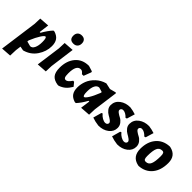

<svg xmlns="http://www.w3.org/2000/svg" viewBox="53 -1563 2619 2619"><g transform="rotate(45 1363.0 -253.0)"><path d="M221 -472 202 -327H217Q268 -417 321 -474H341Q403 -454 430 -414Q457 -374 457 -309Q457 -205 395 -113Q333 -21 221 10H215L158 -1L148 76L144 185L-1 195L74 -354L78 -462ZM302 -340Q285 -340 251 -288Q217 -236 177 -141L174 -117L246 -98Q283 -98 304 -141.5Q325 -185 325 -255Q325 -340 302 -340Z M644 -701Q680 -701 700 -680.5Q720 -660 720 -623Q720 -584 698 -561.5Q676 -539 638 -539Q561 -539 561 -617Q561 -656 583 -678.5Q605 -701 644 -701ZM693 -472 645 -114 641 -6 496 4 545 -354 549 -462Z M1004 -476 1085 -451 1089 -436 1048 -328 1017 -327Q998 -350 986 -357.5Q974 -365 959 -365Q876 -365 876 -204Q876 -153 885 -133.5Q894 -114 917 -114Q951 -114 995 -180L1014 -179L1058 -125Q1025 -70 989.5 -39.5Q954 -9 902 9H882Q806 -3 772 -45.5Q738 -88 738 -175Q738 -309 809 -392.5Q880 -476 1004 -476Z M1338 -474H1344L1430 -455L1518 -478L1528 -471L1480 -114L1476 -6L1332 4L1351 -135H1337Q1291 -50 1236 10H1216Q1152 -10 1125.5 -50.5Q1099 -91 1099 -155Q1099 -221 1123.5 -283.5Q1148 -346 1204 -399Q1260 -452 1338 -474ZM1232 -211Q1232 -128 1256 -128Q1273 -128 1306 -179.5Q1339 -231 1377 -327L1380 -346L1314 -366Q1275 -366 1253.5 -324Q1232 -282 1232 -211Z M1804 -475Q1860 -468 1913 -450L1878 -334L1858 -327Q1808 -380 1761 -380Q1744 -380 1733 -369.5Q1722 -359 1722 -344Q1722 -326 1746.5 -308Q1771 -290 1801 -275Q1831 -260 1855.5 -228Q1880 -196 1880 -154Q1880 -83 1820 -36.5Q1760 10 1670 10Q1602 2 1544 -19L1578 -141L1594 -149Q1619 -118 1651 -100Q1683 -82 1709 -82Q1729 -82 1740 -93Q1751 -104 1751 -118Q1751 -136 1725.5 -155Q1700 -174 1670 -190Q1640 -206 1615 -237.5Q1590 -269 1591 -308Q1592 -384 1654.5 -430Q1717 -476 1804 -475Z M2166 -475Q2222 -468 2275 -450L2240 -334L2220 -327Q2170 -380 2123 -380Q2106 -380 2095 -369.5Q2084 -359 2084 -344Q2084 -326 2108.5 -308Q2133 -290 2163 -275Q2193 -260 2217.5 -228Q2242 -196 2242 -154Q2242 -83 2182 -36.5Q2122 10 2032 10Q1964 2 1906 -19L1940 -141L1956 -149Q1981 -118 2013 -100Q2045 -82 2071 -82Q2091 -82 2102 -93Q2113 -104 2113 -118Q2113 -136 2087.5 -155Q2062 -174 2032 -190Q2002 -206 1977 -237.5Q1952 -269 1953 -308Q1954 -384 2016.5 -430Q2079 -476 2166 -475Z M2557 -478 2571 -477Q2707 -448 2707 -305Q2707 -164 2638 -80.5Q2569 3 2449 11L2435 9Q2298 -21 2298 -172Q2298 -306 2367.5 -388.5Q2437 -471 2557 -478ZM2529 -366Q2476 -366 2455.5 -319Q2435 -272 2435 -169Q2435 -130 2444 -114Q2453 -98 2476 -98Q2527 -98 2547.5 -145.5Q2568 -193 2568 -296Q2568 -335 2559.5 -350.5Q2551 -366 2529 -366Z"/></g></svg>

Font: Alegreya Sans SC ExtraBold
Style: Italic
Weight: 800
Italic angle: -7°
Designer: Juan Pablo del Peral
Foundry: Huerta Tipografica
Version: Version 2.007